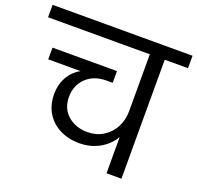

<svg xmlns="http://www.w3.org/2000/svg" viewBox="-155 -878 1045 1016"><g transform="rotate(20 367.0 -370.0)"><path d="M761 -670H630V0H546V-204Q518 -156 467.5 -128Q417 -100 354 -100Q295 -100 246.5 -124Q198 -148 170 -193Q142 -238 142 -300Q142 -353 165.5 -395Q189 -437 232 -461H50V-527H413V-461H378Q307 -461 264 -419Q221 -377 221 -313Q221 -246 265.5 -208Q310 -170 376 -170Q425 -170 464 -194Q503 -218 524.5 -259Q546 -300 546 -350V-670H-27V-740H761Z"/></g></svg>

Font: Fz Poppins
Style: Regular
Weight: 400
Designer: Ninad Kale (Devanagari), Jonny Pinhorn (Latin)
Foundry: Indian Type Foundry
Version: Vit hóa bi Vntype.Com & FontZin.Com